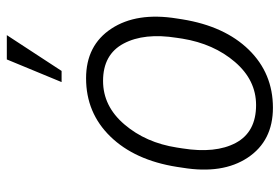

<svg xmlns="http://www.w3.org/2000/svg" viewBox="-148 -662 820 563"><g transform="rotate(-90 261.5 -381.0)"><path d="M53.2 -272Q72.8 -395.5 142.1 -466.8Q211.4 -538.1 313 -538.1Q409.7 -538.1 458.5 -463.9Q507.3 -389.6 488.3 -272L485.8 -255.9Q465.8 -131.8 396.7 -61Q327.6 9.8 226.6 9.8Q129.4 9.8 80.3 -64Q31.2 -137.7 50.8 -255.9ZM107.4 -255.9Q91.8 -158.7 123.5 -99.1Q155.3 -39.6 234.4 -39.6Q307.6 -39.6 360.8 -101.6Q414.1 -163.6 429.2 -255.9L431.6 -272Q446.8 -367.7 414.8 -428Q382.8 -488.3 305.2 -488.3Q231 -488.3 177.5 -425.5Q124 -362.8 109.9 -272ZM368.2 -770.5H439.5L334.5 -609.9H301.8Z"/></g></svg>

Font: Franko
Style: Light Italic
Weight: 300
Designer: Google
Version: Version 1.200310; 2013